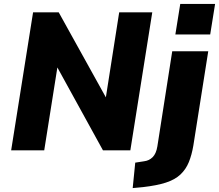

<svg xmlns="http://www.w3.org/2000/svg" viewBox="-20 -768 1119 981"><path d="M37 0 149 -705H280L524 -265H520L589 -705H758L646 0H506L270 -429H274L206 0ZM876 -592 901 -748H1079L1054 -592ZM658 193 671 63 716 56Q742 53 760 35Q778 17 784 -20L860 -506H1044L968 -25Q960 23 945 60Q930 97 902 123.5Q874 150 827.5 165Q781 180 711 188Z"/></svg>

Font: Nunito Sans 7pt SemiCondensed Black
Style: Italic
Weight: 900
Width: 4
Italic angle: -9°
Designer: Vernon Adams
Foundry: Vernon Adams
Version: Version 3.101;gftools[0.9.27]